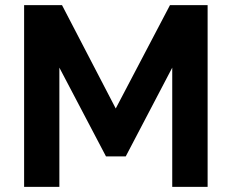

<svg xmlns="http://www.w3.org/2000/svg" viewBox="-20 -730 905 750"><path d="M652.8 0V-465.8L471.2 -119.1H394L211.9 -465.8V0H74.2V-710H222.2L432.1 -306.2L644 -710H791V0Z"/></svg>

Font: Rawline
Style: Bold
Weight: 700
Designer: Matt McInerney, Pablo Impallari, Rodrigo Fuenzalida
Foundry: Matt McInerney, Pablo Impallari, Rodrigo Fuenzalida
Version: Version 4.020;PS 004.020;hotconv 1.0.88;makeotf.lib2.5.64775